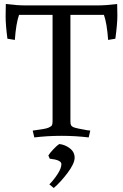

<svg xmlns="http://www.w3.org/2000/svg" viewBox="-20 -677 613 957"><path d="M422 8Q356 0 286.5 0Q217 0 151 8L143 -26Q207 -34 221.5 -40.5Q236 -47 239 -53Q242 -59 242 -72V-603H75Q60 -561 54 -478L17 -484Q8 -553 8 -595Q8 -637 9 -657Q65 -650 110 -650H463Q508 -650 564 -657Q565 -639 565 -598.5Q565 -558 555 -484L519 -478Q513 -561 498 -603H331V-72Q331 -59 334 -53Q337 -47 346 -43Q361 -37 414 -28L430 -26ZM248 260 226 242Q247 221 266.5 191.5Q286 162 286 141Q286 120 228 114L221 98Q229 85 246 67Q263 49 275 41Q302 43 327 61.5Q352 80 352 109Q352 138 317 184.5Q282 231 248 260Z"/></svg>

Font: Buenard
Style: Regular
Weight: 400
Designer: Gustavo Ibarra
Foundry: FontFuror
Version: Version 1.001 2011